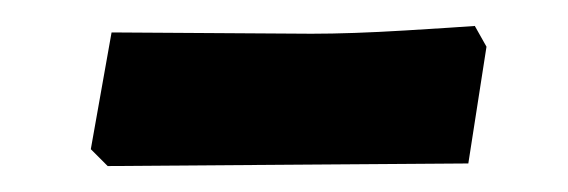

<svg xmlns="http://www.w3.org/2000/svg" viewBox="-20 -695 438 148"><path d="M50 -580 66 -670 220 -669Q251 -669 292 -671.5Q333 -674 346 -675L355 -659L341 -569L200 -568L63 -567Z"/></svg>

Font: Alegreya ExtraBold
Style: Regular
Weight: 800
Designer: Juan Pablo del Peral
Foundry: Huerta Tipografica
Version: Version 2.007; ttfautohint (v1.6)